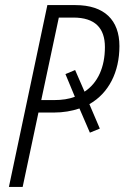

<svg xmlns="http://www.w3.org/2000/svg" viewBox="-20 -734 489 754"><path d="M15 0H69L131 -292H191C229 -292 262 -298 292 -308L333 -213L372 -229L331 -325C407 -368 449 -451 449 -553C449 -655 390 -714 276 -714H166ZM193 -341H142L211 -665H268C353 -665 392 -624 392 -549C392 -470 364 -408 312 -374L275 -459L237 -443L274 -354C251 -345 223 -341 193 -341Z"/></svg>

Font: Noto Sans Condensed Light
Style: Italic
Weight: 300
Width: 3
Italic angle: -12°
Designer: Monotype Design Team
Foundry: Monotype Imaging Inc.
Version: Version 2.013